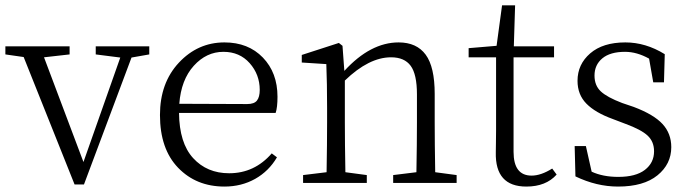

<svg xmlns="http://www.w3.org/2000/svg" viewBox="-24 -684 2580 718"><path d="M534.2 -510.7V-480.5L467.8 -468.8L290 5.9H254.9L64.5 -470.7L-3.9 -480.5V-510.7H236.3V-480.5L140.6 -469.7L288.1 -78.1L425.8 -468.8L334 -480.5V-510.7Z M646.5 -295.9 900.4 -294.9Q926.8 -294.9 937 -308.1Q947.3 -321.3 947.3 -347.7Q947.3 -405.3 909.7 -447.8Q872.1 -490.2 811.5 -490.2Q748 -490.2 700.7 -438Q653.3 -385.7 646.5 -295.9ZM1006.8 -261.7H645.5Q646.5 -149.4 698.2 -92.8Q750 -36.1 833 -36.1Q927.7 -36.1 992.2 -110.4L1011.7 -95.7Q981.4 -43.9 930.2 -15.1Q878.9 13.7 815.4 13.7Q710 13.7 642.1 -56.6Q574.2 -127 574.2 -253.9Q574.2 -374 645 -449.7Q715.8 -525.4 815.4 -525.4Q904.3 -525.4 959 -468.8Q1013.7 -412.1 1013.7 -322.3Q1013.7 -282.2 1006.8 -261.7Z M1603.5 -40 1683.6 -29.3V0H1446.3V-29.3L1533.2 -40Q1535.2 -149.4 1535.2 -226.6V-331.1Q1535.2 -406.2 1511.7 -438Q1488.3 -469.7 1438.5 -469.7Q1355.5 -469.7 1265.6 -382.8V-226.6Q1265.6 -149.4 1267.6 -40L1347.7 -29.3V0H1109.4V-29.3L1197.3 -40Q1199.2 -149.4 1199.2 -226.6V-281.2Q1199.2 -373 1196.3 -444.3L1104.5 -450.2V-478.5L1243.2 -523.4L1256.8 -512.7L1263.7 -418.9Q1361.3 -525.4 1466.8 -525.4Q1534.2 -525.4 1567.9 -479.5Q1601.6 -433.6 1601.6 -333V-226.6Q1601.6 -149.4 1603.5 -40Z M2041 -53.7 2057.6 -31.2Q2017.6 13.7 1944.3 13.7Q1827.1 13.7 1830.1 -114.3Q1830.1 -124 1830.6 -149.9Q1831.1 -175.8 1831.1 -196.3V-469.7H1728.5V-503.9L1833 -512.7L1853.5 -664.1H1902.3L1897.5 -510.7H2047.9V-469.7H1896.5V-116.2Q1896.5 -27.3 1963.9 -27.3Q1999 -27.3 2041 -53.7Z M2302.7 -298.8 2345.7 -284.2Q2420.9 -255.9 2453.6 -220.2Q2486.3 -184.6 2486.3 -133.8Q2486.3 -70.3 2434.6 -28.3Q2382.8 13.7 2287.1 13.7Q2207 13.7 2127.9 -24.4L2125 -137.7H2167L2188.5 -42Q2230.5 -22.5 2288.1 -22.5Q2353.5 -22.5 2387.7 -48.8Q2421.9 -75.2 2421.9 -118.2Q2421.9 -154.3 2397.9 -176.8Q2374 -199.2 2315.4 -220.7L2266.6 -239.3Q2202.1 -262.7 2168.9 -296.4Q2135.7 -330.1 2135.7 -381.8Q2135.7 -443.4 2183.1 -484.4Q2230.5 -525.4 2314.5 -525.4Q2390.6 -525.4 2461.9 -481.4L2459 -376H2418.9L2403.3 -464.8Q2357.4 -490.2 2313.5 -490.2Q2257.8 -490.2 2228.5 -465.8Q2199.2 -441.4 2199.2 -401.4Q2199.2 -364.3 2222.7 -342.3Q2246.1 -320.3 2302.7 -298.8Z"/></svg>

Font: GenYoMin TW TTF Light
Style: Regular
Weight: 300
Version: Version 1.300